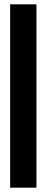

<svg xmlns="http://www.w3.org/2000/svg" viewBox="-20 -880 222 890"><path d="M149 -10V-860H27V-10Z"/></svg>

Font: Ny Stormning
Style: Fi
Weight: 300
Designer: Robert Jablonski, Mew Too
Foundry: Cannot Into Space Fonts
Version: Version 0.90